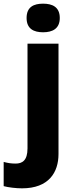

<svg xmlns="http://www.w3.org/2000/svg" viewBox="-78 -787 412 1047"><path d="M67 -689C67 -629 107 -611 157 -611C206 -611 248 -629 248 -689C248 -750 206 -767 157 -767C107 -767 67 -750 67 -689ZM42 240C188 240 241 153 241 53V-549H72V22C72 89 43 105 7 105C-18 105 -35 102 -58 96V228C-33 235 10 240 42 240Z"/></svg>

Font: Noto Sans Bengali UI ExtraBold
Style: Regular
Weight: 800
Designer: Jelle Bosma - Monotype Design Team
Foundry: Monotype Imaging Inc.
Version: Version 2.003